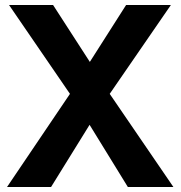

<svg xmlns="http://www.w3.org/2000/svg" viewBox="-20 -733 719 763"><path d="M649 10H669L416 -360L659 -713H481L337 -487L191 -713H16L258 -360L8 10H183L336 -237L488 10Z"/></svg>

Font: Bluebird
Style: SfBdNrw
Weight: 700
Designer: Jasper
Foundry: Cannot Into Space Fonts
Version: Version 0.98